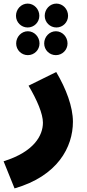

<svg xmlns="http://www.w3.org/2000/svg" viewBox="-54 -818 483 1069"><path d="M100 -665C136 -665 165 -694 165 -730C165 -767 136 -798 100 -798C64 -798 35 -767 35 -730C35 -694 64 -665 100 -665ZM260 -665C296 -665 325 -694 325 -730C325 -767 296 -798 260 -798C224 -798 195 -767 195 -730C195 -694 224 -665 260 -665ZM101 -511C137 -511 166 -540 166 -576C166 -613 137 -644 101 -644C65 -644 36 -613 36 -576C36 -540 65 -511 101 -511ZM257 -511C293 -511 322 -540 322 -576C322 -613 293 -644 257 -644C221 -644 192 -613 192 -576C192 -540 221 -511 257 -511ZM27 231C267 162 352 1 352 -140C352 -224 314 -324 259 -417L105 -341C153 -260 185 -184 185 -135C185 -64 136 27 -34 80Z"/></svg>

Font: Noto Sans Arabic SemCond Blk
Style: Regular
Weight: 900
Width: 4
Designer: Monotype Design Team, Nadine Chahine, Nizar Qandah and Khaled Hosny
Foundry: Monotype Imaging Inc.
Version: Version 2.012